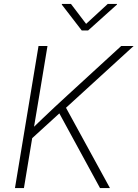

<svg xmlns="http://www.w3.org/2000/svg" viewBox="-20 -963 704 983"><path d="M131.8 -243.7 132.3 -293Q165.5 -325.2 196.8 -355Q228 -384.8 259.3 -414.1Q290.5 -443.4 324.2 -474.1L600.6 -727.5H664.1L306.6 -400.9L300.3 -397.5ZM56.6 0 177.2 -727.5H223.1L180.7 -471.7L151.9 -299.8L147.9 -274.4L102.5 0ZM492.2 0 278.3 -392.6 310.5 -424.8 543 0ZM343.3 -942.9 420.9 -840.8 531.7 -942.9H579.1L578.6 -939.5L431.2 -807.1H398.4L296.4 -939.5L296.9 -942.9Z"/></svg>

Font: Inter 16pt ExtraLight
Style: Italic
Weight: 250
Italic angle: -9.3988°
Version: Version 4.001;git-66647c0bb